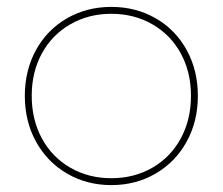

<svg xmlns="http://www.w3.org/2000/svg" viewBox="-20 -537 646 557"><path d="M554 -259Q554 -185 521.5 -126Q489 -67 431.5 -33.5Q374 0 303 0Q232 0 174.5 -33.5Q117 -67 84.5 -126Q52 -185 52 -259Q52 -333 84.5 -392Q117 -451 174.5 -484Q232 -517 303 -517Q374 -517 431.5 -484Q489 -451 521.5 -392Q554 -333 554 -259ZM72 -259Q72 -190 101.5 -135.5Q131 -81 184 -50.5Q237 -20 303 -20Q369 -20 422 -50.5Q475 -81 504.5 -135.5Q534 -190 534 -259Q534 -328 504.5 -382Q475 -436 422 -466.5Q369 -497 303 -497Q237 -497 184 -466.5Q131 -436 101.5 -382Q72 -328 72 -259Z"/></svg>

Font: TypoPRO Montserrat
Style: Regular
Weight: 250
Designer: Julieta Ulanovsky
Foundry: Julieta Ulanovsky
Version: Version 6.001